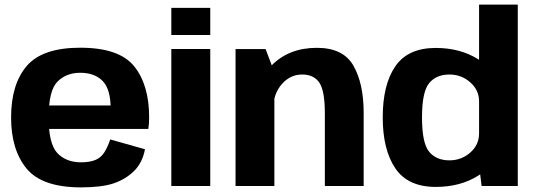

<svg xmlns="http://www.w3.org/2000/svg" viewBox="-20 -805 2316 831"><path d="M330.5 6V-102.5Q266 -102.5 228.2 -142.5Q190.5 -182.5 190.5 -296.5Q190.5 -413 228.5 -451.5Q266.5 -490 327.5 -490Q389.5 -490 424.2 -454.5Q459 -419 459 -333.5L465 -348.5H175V-247H622Q625.5 -269 625.5 -297Q625.5 -437.5 560.8 -518Q496 -598.5 327.5 -598.5Q163 -598.5 95.5 -519.2Q28 -440 28 -296.5Q28 -156.5 95.2 -75.2Q162.5 6 330.5 6ZM330.5 -102.5V6Q419.5 6 471.2 -11.2Q523 -28.5 559.8 -64.5Q596.5 -100.5 607.5 -159L457 -201.5Q446.5 -169.5 431.8 -146Q417 -122.5 392.5 -112.5Q368 -102.5 330.5 -102.5Z M721.5 0H890V-593H721.5ZM721.5 -771V-653.5H890V-771Z M999.5 0H1167.5V-492.5L1129.5 -592.5H999.5ZM1386 0H1554V-316.5Q1554 -442.5 1510 -520.2Q1466 -598 1351.5 -598Q1230.5 -598 1155.5 -521.8Q1080.5 -445.5 1080.5 -367L1162 -329Q1162 -397 1198.8 -439.8Q1235.5 -482.5 1288 -482.5Q1338 -482.5 1362 -447.5Q1386 -412.5 1386 -314Z M2064.5 0H2221V-785H2053.5V-88.5ZM1866 4Q1972.5 4 2050.2 -45Q2128 -94 2128 -154L2053.5 -227.5Q2053.5 -178 2015.2 -144.5Q1977 -111 1925 -111Q1868.5 -111 1837.5 -148Q1806.5 -185 1806.5 -297Q1806.5 -408 1837.5 -445.2Q1868.5 -482.5 1925 -482.5Q1977 -482.5 2015.2 -448.8Q2053.5 -415 2053.5 -366.5L2128 -439Q2128 -499 2050.2 -548.2Q1972.5 -597.5 1866 -597.5Q1745.5 -597.5 1691 -518Q1636.5 -438.5 1636.5 -297.5Q1636.5 -157 1691 -76.5Q1745.5 4 1866 4Z"/></svg>

Font: Anybody UltraCondensed Thin
Style: Bold
Weight: 700
Version: Version 1.111